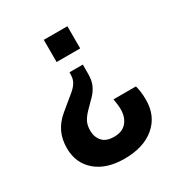

<svg xmlns="http://www.w3.org/2000/svg" viewBox="-143 -499 727 778"><g transform="rotate(-30 220.5 -109.5)"><path d="M217.3 181Q132.5 181 83.7 139.1Q34.9 97.2 34.9 27.9Q34.9 -14.6 50.3 -46.6Q65.6 -78.6 96.6 -104.3L164.8 -160.6Q179.5 -173 188.6 -188.1Q197.7 -203.2 197.7 -224.9V-234.1H260.2V-190Q260.2 -160.1 250.8 -139.4Q241.3 -118.6 225.1 -101.7L185.6 -61.7Q168.9 -44.3 160.6 -28Q152.3 -11.6 152.3 13.1Q152.3 43 169.9 63Q187.6 82.9 224.7 82.9Q263 82.9 282.9 59.7Q302.8 36.5 302.8 -0.9Q302.8 -10.9 301.4 -23.5Q300 -36.2 297.3 -49.9H402.4Q406.4 -34.9 408.5 -19Q410.6 -3.1 410.6 17.6Q410.6 92.7 358.4 136.9Q306.2 181 217.3 181ZM173.4 -296.2V-400H283.8V-296.2Z"/></g></svg>

Font: Rokkitt SemiBold
Style: Regular
Weight: 600
Designer: Vernon Adams
Foundry: Vernon Adams
Version: Version 3.103